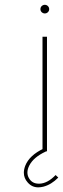

<svg xmlns="http://www.w3.org/2000/svg" viewBox="-20 -641 267 814"><path d="M183.1 -615.2Q188.5 -609.9 188.5 -602.1Q188.5 -594.7 183.1 -589.4Q177.7 -584 169.9 -584Q162.6 -584 156.7 -589.4Q151.4 -594.7 151.4 -602.1Q151.4 -609.9 156.7 -615.2Q162.6 -620.6 169.9 -620.6Q177.7 -620.6 183.1 -615.2ZM160.2 0.5V-485.4H179.2V0.5ZM172.9 2Q122.6 25.4 104.5 60.1Q96.2 76.2 96.2 90.3Q96.2 103.5 103 114.7Q116.2 137.7 144.5 137.7H147Q181.6 136.7 215.8 101.1L227.1 111.8Q197.8 141.6 164.1 150.4Q152.3 153.3 142.1 153.3Q115.2 153.3 97.2 132.3Q81.1 114.3 81.1 91.3Q81.1 77.6 86.9 62Q104.5 17.1 166 -11.7L172.9 -15.1L179.7 -1.5Z"/></svg>

Font: Fortheenas_01
Style: Regular
Weight: 100
Designer: Situjuh Nazara
Version: Version 1.10 September 8, 2014